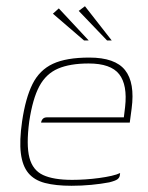

<svg xmlns="http://www.w3.org/2000/svg" viewBox="-20 -590 476 617"><path d="M210 7Q159 7 124.5 -2Q90 -11 71 -34Q52 -57 47 -97.5Q42 -138 51 -200Q62 -275 84.5 -320Q107 -365 150 -385Q193 -405 267 -405Q350 -405 382 -364.5Q414 -324 403 -241L397 -196H112Q113 -203 117.5 -208Q122 -213 132 -213H378L382 -246Q390 -317 363 -351.5Q336 -386 265 -386Q205 -386 166.5 -369.5Q128 -353 106.5 -313Q85 -273 74 -200Q64 -124 74.5 -83.5Q85 -43 118.5 -27.5Q152 -12 212 -12Q232 -12 254.5 -13.5Q277 -15 299 -18Q321 -21 338.5 -25Q356 -29 366 -34L365 -26Q364 -19 357.5 -14Q351 -9 331 -4Q305 1 273.5 4Q242 7 210 7ZM250 -460 150 -546 169 -563 265 -460ZM324 -460 233 -555 253 -570 339 -460Z"/></svg>

Font: Genos Thin Thin
Style: Italic
Weight: 250
Italic angle: -8°
Version: Version 1.010